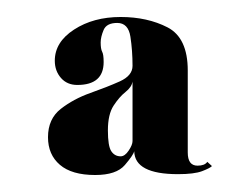

<svg xmlns="http://www.w3.org/2000/svg" viewBox="-20 -775 280 226"><path d="M92 -569Q64.5 -569 50.5 -581Q36.5 -593 36.5 -613.5Q36.5 -635 51.5 -646.8Q66.5 -658.5 86.2 -665.5Q106 -672.5 121 -679.2Q136 -686 136 -697.5Q136 -715.5 133.5 -731.8Q131 -748 118 -748Q105.5 -748 102 -739.8Q98.5 -731.5 98.5 -725Q98.5 -717.5 100.2 -714.2Q102 -711 102 -702Q102 -675 71 -675Q59 -675 51.8 -683.2Q44.5 -691.5 44.5 -703.5Q44.5 -725.5 67.2 -740.2Q90 -755 122 -755Q153.5 -755 177.2 -742.8Q201 -730.5 201 -692V-595.5Q201 -580 212.5 -580Q221 -580 224 -584.5L229.5 -579.5Q227 -577 217.8 -573.5Q208.5 -570 189.5 -570Q138.5 -570 138 -597Q137 -592.5 127 -580.8Q117 -569 92 -569ZM122 -591Q127 -591 131.5 -597.8Q136 -604.5 136 -609V-679Q135 -672.5 127.8 -666.8Q120.5 -661 113.8 -650.8Q107 -640.5 107 -621.5Q107 -603 111 -597Q115 -591 122 -591Z"/></svg>

Font: Imbue 100pt ExtraBold
Style: Regular
Weight: 800
Designer: Tyler Finck
Foundry: Etcetera Type Company
Version: Version 1.102; ttfautohint (v1.8.3)